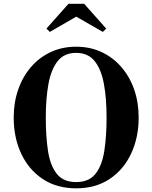

<svg xmlns="http://www.w3.org/2000/svg" viewBox="-20 -1014 828 1044"><path d="M394.5 -923.5 251 -840.5 232.5 -858.5 352.5 -993.5H437.5L557.5 -858.5L539 -840.5ZM394 10Q288 10 211.8 -41Q135.5 -92 95 -179.2Q54.5 -266.5 54.5 -375Q54.5 -456.5 78.8 -526.5Q103 -596.5 148 -649Q193 -701.5 255.5 -730.8Q318 -760 394 -760Q470 -760 532.5 -730.8Q595 -701.5 640.2 -649Q685.5 -596.5 709.8 -526.5Q734 -456.5 734 -375Q734 -266.5 693.2 -179.2Q652.5 -92 576.5 -41Q500.5 10 394 10ZM394 -726.5Q329.5 -726.5 293.8 -681.8Q258 -637 243.5 -557.8Q229 -478.5 229 -375Q229 -271.5 241.2 -192.2Q253.5 -113 289 -68.5Q324.5 -24 394 -24Q463.5 -24 499 -68.5Q534.5 -113 547 -192.2Q559.5 -271.5 559.5 -375Q559.5 -478.5 545 -557.8Q530.5 -637 494.5 -681.8Q458.5 -726.5 394 -726.5Z"/></svg>

Font: Bodoni* 06pt
Style: Bold
Weight: 700
Version: Version 2.3